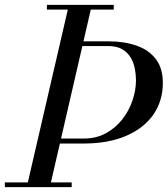

<svg xmlns="http://www.w3.org/2000/svg" viewBox="-45 -770 690 790"><path d="M65 0 238.5 -750H333L160 0ZM-25 0V-19.5H250V0ZM190 -179.5V-200H300Q351 -200 390.8 -221.8Q430.5 -243.5 458.2 -279Q486 -314.5 500.2 -356.8Q514.5 -399 514.5 -440Q514.5 -462 510 -486.5Q505.5 -511 493.2 -532.2Q481 -553.5 458.5 -567Q436 -580.5 400 -580.5H255V-600H400Q465.5 -600 516.2 -582.5Q567 -565 596 -527.2Q625 -489.5 625 -429.5Q625 -354.5 585.8 -298.2Q546.5 -242 473.5 -210.8Q400.5 -179.5 300 -179.5ZM148 -730.5V-750H423V-730.5Z"/></svg>

Font: Bodoni Moda 11pt
Style: Italic
Weight: 400
Italic angle: -13°
Version: Version 2.004